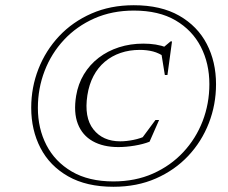

<svg xmlns="http://www.w3.org/2000/svg" viewBox="-20 -705 874 735"><path d="M440.5 -164Q463.5 -164 491 -169.5Q518.5 -175 542 -186.5L512 -160.5L575 -245.5H589L552.5 -162.5Q528.5 -153 495.5 -147.5Q462.5 -142 433 -142Q375 -142 335 -164.5Q295 -187 278 -230.8Q261 -274.5 271.5 -338.5Q279 -383.5 301.2 -420.5Q323.5 -457.5 357.8 -483.8Q392 -510 435.5 -524Q479 -538 528.5 -538Q554 -538 575.8 -534.5Q597.5 -531 620.5 -522.5L605.5 -523.5L633 -546.5H638.5L621 -418H611L595.5 -513.5L612.5 -485.5Q589 -502 565.8 -508Q542.5 -514 515 -514Q475.5 -514 441.8 -502.5Q408 -491 381.5 -468.8Q355 -446.5 338 -414.2Q321 -382 314.5 -340.5Q301.5 -255.5 337.5 -209.8Q373.5 -164 440.5 -164ZM414 -10.5Q498 -10.5 565.5 -40.5Q633 -70.5 681.5 -122.5Q730 -174.5 755.8 -241.5Q781.5 -308.5 781.5 -383Q781.5 -462 748.8 -525.8Q716 -589.5 652 -627Q588 -664.5 492.5 -664.5Q409 -664.5 341.2 -634.5Q273.5 -604.5 225 -552.5Q176.5 -500.5 150.8 -433.5Q125 -366.5 125 -292Q125 -213 157.8 -149.5Q190.5 -86 255 -48.2Q319.5 -10.5 414 -10.5ZM492 -685Q596 -685 666 -645Q736 -605 771.5 -536.8Q807 -468.5 807 -382.5Q807 -304.5 779.5 -233.8Q752 -163 700.5 -108.2Q649 -53.5 576.8 -21.8Q504.5 10 414.5 10Q311 10 240.8 -30Q170.5 -70 135 -138.5Q99.5 -207 99.5 -292.5Q99.5 -370.5 127.2 -441.2Q155 -512 206.5 -566.8Q258 -621.5 330.2 -653.2Q402.5 -685 492 -685Z"/></svg>

Font: Newsreader 24pt ExtraLight
Style: Italic
Weight: 250
Italic angle: -17°
Designer: Hugues Gentile
Foundry: Production Type
Version: Version 1.003